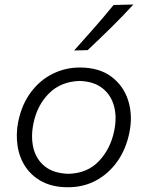

<svg xmlns="http://www.w3.org/2000/svg" viewBox="-20 -798 637 829"><path d="M273.5 10.5Q209 10.5 163.2 -13.2Q117.5 -37 90.5 -77.2Q63.5 -117.5 55.8 -168.5Q48 -219.5 59 -274Q74.5 -348 113.5 -400Q152.5 -452 207.2 -479.2Q262 -506.5 324.5 -506.5Q408.5 -506.5 461.5 -466.5Q514.5 -426.5 534.2 -361.8Q554 -297 538 -222.5Q523.5 -153 486.5 -100.8Q449.5 -48.5 395.2 -19Q341 10.5 273.5 10.5ZM276 -47.5Q357.5 -50 407 -102.2Q456.5 -154.5 472.5 -230.5Q485.5 -290.5 472.5 -339.2Q459.5 -388 422.2 -417.2Q385 -446.5 324 -448.5Q243 -446 191.8 -395Q140.5 -344 124.5 -265.5Q112.5 -208 124.2 -159Q136 -110 173.5 -79.8Q211 -49.5 276 -47.5ZM300 -580Q344.5 -629.5 387.5 -678.5Q430.5 -727.5 470.5 -776.5L556 -778.5Q509.5 -728 459.8 -679Q410 -630 358.5 -581.5Z"/></svg>

Font: Commissioner Flair Light
Style: Italic
Weight: 300
Italic angle: -12°
Designer: Kostas Bartsokas
Foundry: Kostas Bartsokas
Version: Version 1.000; ttfautohint (v1.8.3)